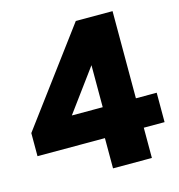

<svg xmlns="http://www.w3.org/2000/svg" viewBox="-104 -791 824 883"><g transform="rotate(-15 307.5 -349.5)"><path d="M326 -144H5V-254L336 -699H511V-284H610V-144H511V0H326ZM353 -284V-484L206 -284Z"/></g></svg>

Font: Prompt
Style: Bold
Weight: 700
Designer: Katatrad Team
Foundry: CadsonDemak
Version: Version 1.000